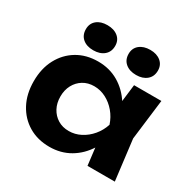

<svg xmlns="http://www.w3.org/2000/svg" viewBox="-178 -983 1173 1175"><g transform="rotate(30 408.0 -395.5)"><path d="M578 0 553 -207 580 -285 553 -362 578 -570H771L736 -285L771 0ZM624 -285Q609 -194 567 -126.5Q525 -59 461 -21.5Q397 16 317 16Q233 16 169.5 -22Q106 -60 70 -127.5Q34 -195 34 -285Q34 -375 70 -442.5Q106 -510 169.5 -548Q233 -586 317 -586Q397 -586 461 -548.5Q525 -511 567.5 -444Q610 -377 624 -285ZM222 -285Q222 -239 241 -203.5Q260 -168 293.5 -147.5Q327 -127 371 -127Q415 -127 454.5 -147.5Q494 -168 524 -203.5Q554 -239 569 -285Q554 -331 524 -366.5Q494 -402 454.5 -422.5Q415 -443 371 -443Q327 -443 293.5 -422.5Q260 -402 241 -366.5Q222 -331 222 -285ZM254 -630Q207 -630 179 -654Q151 -678 151 -720Q151 -760 179 -783.5Q207 -807 254 -807Q301 -807 329.5 -783.5Q358 -760 358 -720Q358 -678 329.5 -654Q301 -630 254 -630ZM557 -630Q510 -630 481.5 -654Q453 -678 453 -720Q453 -760 481.5 -783.5Q510 -807 557 -807Q603 -807 631.5 -783.5Q660 -760 660 -720Q660 -678 631.5 -654Q603 -630 557 -630Z"/></g></svg>

Font: Unbounded SemiBold
Style: Regular
Weight: 600
Designer: Luke Prowse, Jean-Baptiste Morizot, Fátima Lázaro, Florian Runge
Foundry: NaN
Version: Version 1.700